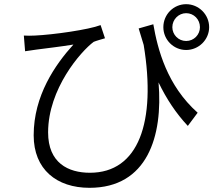

<svg xmlns="http://www.w3.org/2000/svg" viewBox="-20 -835 1040 918"><path d="M804 -705C804 -742 834 -772 870 -772C907 -772 936 -742 936 -705C936 -669 907 -639 870 -639C833 -639 804 -669 804 -705ZM761 -705C761 -645 810 -596 870 -596C930 -596 980 -645 980 -705C980 -766 930 -815 870 -815C810 -815 761 -766 761 -705ZM94 -665 100 -590C120 -593 137 -595 155 -598C193 -603 278 -613 331 -622C244 -526 141 -378 141 -188C141 -25 251 63 408 63C684 63 760 -183 738 -441C776 -362 821 -294 878 -233L925 -296C778 -427 734 -599 713 -719L643 -699L667 -620C728 -250 642 -9 410 -9C306 -9 210 -56 210 -202C210 -410 366 -589 428 -635C443 -641 469 -648 482 -652L461 -715C404 -693 235 -669 147 -665C129 -664 108 -664 94 -665Z"/></svg>

Font: Noto Sans CJK HK DemiLight
Style: Regular
Weight: 350
Designer: Ryoko NISHIZUKA 西塚涼子 (kana, bopomofo & ideographs); Paul D. Hunt (Latin, Greek & Cyrillic); Sandoll Communications 산돌커뮤니
Foundry: Adobe
Version: Version 2.004;hotconv 1.0.118;makeotfexe 2.5.65603